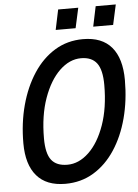

<svg xmlns="http://www.w3.org/2000/svg" viewBox="-60 -937 720 999"><g transform="rotate(-5 300.0 -437.5)"><path d="M241 16Q142 16 91.5 -43Q41 -102 41 -213Q41 -319 66 -411.5Q91 -504 137.5 -575Q184 -646 249.5 -686Q315 -726 397 -726Q496 -726 546 -667Q596 -608 596 -495Q596 -389 571.5 -296.5Q547 -204 500.5 -133.5Q454 -63 388.5 -23.5Q323 16 241 16ZM260 -82Q320 -82 372 -131.5Q424 -181 455.5 -270.5Q487 -360 487 -479Q487 -558 460.5 -593Q434 -628 378 -628Q318 -628 266 -578Q214 -528 182 -438Q150 -348 150 -229Q150 -150 176.5 -116Q203 -82 260 -82ZM260 -786 282 -891H387L364 -786ZM456 -786 478 -891H583L560 -786Z"/></g></svg>

Font: Geist Mono Medium
Style: Italic
Weight: 500
Italic angle: -12°
Monospace: yes
Designer: Basement.studio, Andrés Briganti, Mateo Zaragoza
Foundry: Basement.studio, Vercel, Andrés Briganti, Guido Ferreyra, Mateo Zaragoza
Version: Version 1.500; ttfautohint (v1.8.4.7-5d5b)